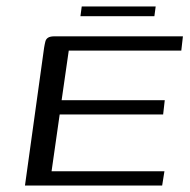

<svg xmlns="http://www.w3.org/2000/svg" viewBox="-20 -572 587 592"><path d="M57 0 116 -425Q118 -437 120 -444.5Q122 -452 128.5 -456Q135 -460 148 -460H544L539 -416H192L170 -263H488L483 -219H164L139 -44H487L480 0ZM228 -522 232 -552H460L456 -522Z"/></svg>

Font: Genos
Style: Italic
Weight: 400
Italic angle: -8°
Version: Version 1.010